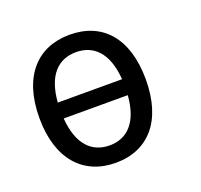

<svg xmlns="http://www.w3.org/2000/svg" viewBox="-103 -667 829 792"><g transform="rotate(-20 311.5 -271.0)"><path d="M277.8 9.8C420.4 9.8 510.7 -89.8 510.7 -271.5C510.7 -454.6 420.4 -552.2 277.8 -552.2C136.2 -552.2 43.5 -454.6 43.5 -271.5C43.5 -89.8 136.2 9.8 277.8 9.8ZM278.3 -66.4C200.2 -66.4 146 -119.6 137.2 -235.8H418.5C409.7 -119.6 355.5 -66.4 278.3 -66.4ZM277.8 -475.6C356 -475.6 410.2 -422.9 418.9 -305.7H136.7C145.5 -422.9 199.7 -475.6 277.8 -475.6Z"/></g></svg>

Font: Winston
Style: Regular
Weight: 400
Designer: Vernon Adams, Kim Jin-seong, David Berlow, Cristiano Sobral
Foundry: The Winston Project Authors
Version: Version 3.004